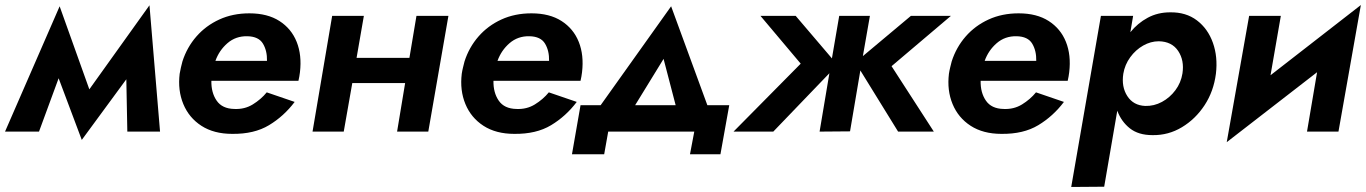

<svg xmlns="http://www.w3.org/2000/svg" viewBox="-46 -523 5429 763"><path d="M-26 0 191 -498 309 -168 548 -502 590 0H460L456 -208L279 33L187 -212L109 0Z M1125 -118Q1082 -61 1023 -25.5Q964 10 877 9Q804 9 754.5 -23Q705 -55 682.5 -109.5Q660 -164 668 -230Q670 -243 673 -255Q676 -267 679 -279Q697 -335 734.5 -378Q772 -421 825.5 -445.5Q879 -470 945 -470Q1017 -470 1064.5 -439.5Q1112 -409 1133 -356.5Q1154 -304 1146 -236Q1144 -219 1140 -202H794Q793 -155 815 -123Q837 -91 885 -90Q926 -88 958.5 -108Q991 -128 1014 -156ZM937 -379Q891 -380 858 -351.5Q825 -323 810 -281H1015Q1016 -321 999 -349.5Q982 -378 937 -379Z M1274 -460H1400L1371 -293H1581L1609 -460H1736L1656 0H1532L1564 -193H1354L1320 0H1196Z M2246 -118Q2203 -61 2144 -25.5Q2085 10 1998 9Q1925 9 1875.5 -23Q1826 -55 1803.5 -109.5Q1781 -164 1789 -230Q1791 -243 1794 -255Q1797 -267 1800 -279Q1818 -335 1855.5 -378Q1893 -421 1946.5 -445.5Q2000 -470 2066 -470Q2138 -470 2185.5 -439.5Q2233 -409 2254 -356.5Q2275 -304 2267 -236Q2265 -219 2261 -202H1915Q1914 -155 1936 -123Q1958 -91 2006 -90Q2047 -88 2079.5 -108Q2112 -128 2135 -156ZM2058 -379Q2012 -380 1979 -351.5Q1946 -323 1931 -281H2136Q2137 -321 2120 -349.5Q2103 -378 2058 -379Z M2713 0H2371L2355 90H2227L2261 -105H2341L2621 -498L2765 -105H2852L2817 90H2696ZM2591 -289 2478 -105H2639Z M3116 -460 3260 -291 3289 -460H3411L3383 -300L3574 -460H3733L3497 -260L3665 0H3523L3373 -243L3332 -1L3211 0L3250 -232L3027 0H2869L3136 -270L2976 -460Z M4182 -118Q4139 -61 4080 -25.5Q4021 10 3934 9Q3861 9 3811.5 -23Q3762 -55 3739.5 -109.5Q3717 -164 3725 -230Q3727 -243 3730 -255Q3733 -267 3736 -279Q3754 -335 3791.5 -378Q3829 -421 3882.5 -445.5Q3936 -470 4002 -470Q4074 -470 4121.5 -439.5Q4169 -409 4190 -356.5Q4211 -304 4203 -236Q4201 -219 4197 -202H3851Q3850 -155 3872 -123Q3894 -91 3942 -90Q3983 -88 4015.5 -108Q4048 -128 4071 -156ZM3994 -379Q3948 -380 3915 -351.5Q3882 -323 3867 -281H4072Q4073 -321 4056 -349.5Q4039 -378 3994 -379Z M4342 219 4211 220 4329 -460H4457L4446 -395Q4475 -431 4515 -452.5Q4555 -474 4604 -474Q4667 -475 4710.5 -442Q4754 -409 4774 -353Q4794 -297 4786 -230Q4777 -160 4741 -105Q4705 -50 4651 -17.5Q4597 15 4534 14Q4478 14 4444 -13Q4410 -40 4394 -83ZM4653 -231Q4661 -283 4636 -320.5Q4611 -358 4559 -359Q4527 -359 4497 -342Q4467 -325 4445.5 -295.5Q4424 -266 4418 -230Q4410 -178 4434 -141Q4458 -104 4505 -102Q4540 -101 4571.5 -118Q4603 -135 4625 -164.5Q4647 -194 4653 -231Z M5044 -460 5003 -224 5362 -503 5273 0H5148L5188 -236L4829 42L4918 -460Z"/></svg>

Font: Von Semi
Style: Italic
Weight: 600
Version: Version 4.000; ttfautohint (v1.8.4.7-5d5b)